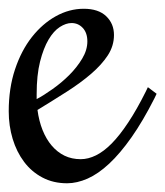

<svg xmlns="http://www.w3.org/2000/svg" viewBox="-41 -420 379 440"><path d="M144 -55.2Q161.1 -55.2 179 -64Q196.8 -72.8 215.1 -91.3Q233.4 -109.9 252.9 -139.4Q272.5 -168.9 293 -210L297.9 -220.2L317.9 -205.1L313 -194.8Q286.6 -142.6 260.5 -105.5Q234.4 -68.4 209.2 -44.9Q184.1 -21.5 159.7 -10.7Q135.3 0 112.8 0Q81.1 0 56.2 -13.2Q31.2 -26.4 14.2 -49.1Q-2.9 -71.8 -12 -101.8Q-21 -131.8 -21 -165Q-21 -217.8 -6.6 -261Q7.8 -304.2 32 -335Q56.2 -365.7 86.9 -382.8Q117.7 -399.9 150.9 -399.9Q184.6 -399.9 202.4 -382.8Q220.2 -365.7 220.2 -339.8Q220.2 -314.9 206.1 -293.2Q191.9 -271.5 167.7 -250.7Q143.6 -230 111.8 -209.7Q80.1 -189.5 44.9 -168Q48.3 -142.6 56.6 -121.8Q64.9 -101.1 77.6 -86.2Q90.3 -71.3 106.9 -63.2Q123.5 -55.2 144 -55.2ZM159.2 -325.2Q159.2 -344.7 148.7 -356Q138.2 -367.2 123 -367.2Q110.4 -367.2 96.2 -358.2Q82 -349.1 70.3 -329.3Q58.6 -309.6 50.8 -278.8Q43 -248 43 -204.1V-192.9Q59.6 -201.7 79.8 -216.1Q100.1 -230.5 117.7 -248Q135.3 -265.6 147.2 -285.4Q159.2 -305.2 159.2 -325.2Z"/></svg>

Font: Rochester
Style: Regular
Weight: 400
Version: Version 1.006